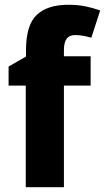

<svg xmlns="http://www.w3.org/2000/svg" viewBox="-20 -785 440 805"><path d="M360 -426H248V0H88V-426H16V-506L89 -548V-574Q89 -680 134 -722.5Q179 -765 266 -765Q306 -765 338 -758.5Q370 -752 400 -741L363 -627Q348 -631 331 -634.5Q314 -638 294 -638Q248 -638 248 -576V-549H360Z"/></svg>

Font: Noto Sans Sinhala SemiCondensed ExtraBold
Style: Regular
Weight: 800
Width: 4
Designer: Jelle Bosma - Monotype Design Team
Foundry: Monotype Imaging Inc.
Version: Version 2.006; ttfautohint (v1.8.4.7-5d5b)